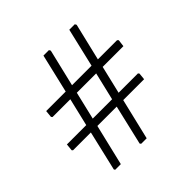

<svg xmlns="http://www.w3.org/2000/svg" viewBox="-147 -700 793 793"><g transform="rotate(-45 249.5 -303.5)"><path d="M438 -247 442 -242 439 -212H317L274 -32H242L238 -37L279 -212H166L123 -32H90L87 -37L128 -212H24L20 -216L23 -247H136L165 -369H61L57 -374L60 -405H174L214 -575H246L250 -568L211 -405H325L365 -575H397L401 -568L362 -405H474L479 -400L475 -369H354L325 -247ZM174 -247H287L316 -369H203Z"/></g></svg>

Font: Alegreya Sans Light
Style: Regular
Weight: 300
Designer: Juan Pablo del Peral
Foundry: Huerta Tipografica
Version: Version 2.007